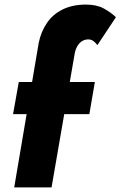

<svg xmlns="http://www.w3.org/2000/svg" viewBox="-20 -818 526 838"><path d="M62 -460 37 -320H370L394 -460ZM405 -621 486 -743Q464 -764 433 -781Q402 -798 355 -798Q297 -798 254 -777Q211 -756 185 -718Q159 -680 149 -631L42 0H205L306 -584Q309 -601 317 -615.5Q325 -630 337.5 -638Q350 -646 365 -646Q378 -646 387.5 -639Q397 -632 405 -621Z"/></svg>

Font: Jost ExtraBold
Style: Italic
Weight: 800
Italic angle: -5°
Version: Version 3.710